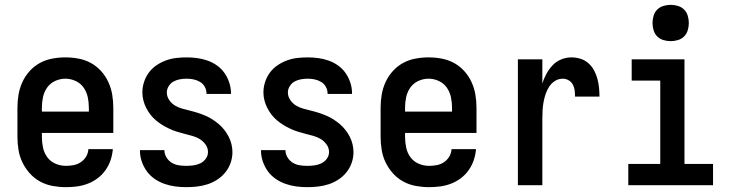

<svg xmlns="http://www.w3.org/2000/svg" viewBox="-20 -765 3040 793"><path d="M252 8Q225 8 197.5 3Q170 -2 146 -15Q122 -28 103.5 -48.5Q85 -69 73 -93.5Q61 -118 56.5 -145.5Q52 -173 52 -200V-320Q52 -347 56.5 -374Q61 -401 72.5 -426Q84 -451 102.5 -471.5Q121 -492 145 -505Q169 -518 196 -523Q223 -528 250 -528Q277 -528 304 -523Q331 -518 355 -505Q379 -492 397.5 -471.5Q416 -451 427.5 -426Q439 -401 443.5 -374Q448 -347 448 -320V-216H153V-200Q153 -178 157.5 -156Q162 -134 175 -116Q188 -98 209 -89Q230 -80 252 -80Q268 -80 284 -83Q300 -86 313.5 -95Q327 -104 335.5 -118Q344 -132 345 -149H446Q444 -125 436.5 -103Q429 -81 415.5 -62Q402 -43 383.5 -29Q365 -15 343 -6.5Q321 2 298 5Q275 8 252 8ZM347 -304V-320Q347 -342 342.5 -363.5Q338 -385 325.5 -403Q313 -421 292.5 -430.5Q272 -440 250 -440Q228 -440 207.5 -430.5Q187 -421 174.5 -403Q162 -385 157.5 -363.5Q153 -342 153 -320V-304Z M749 8Q726 8 703.5 5Q681 2 659.5 -5.5Q638 -13 619 -26Q600 -39 586.5 -57.5Q573 -76 565.5 -98Q558 -120 558 -143V-145H659V-144Q659 -129 667.5 -115Q676 -101 689 -93Q702 -85 717.5 -82.5Q733 -80 749 -80Q764 -80 779 -82Q794 -84 807.5 -90.5Q821 -97 830 -109.5Q839 -122 839 -137Q839 -154 829 -168Q819 -182 805 -190.5Q791 -199 775 -203.5Q759 -208 743 -212Q727 -216 711 -221Q695 -226 680 -233Q665 -240 651 -248.5Q637 -257 624 -268Q611 -279 601 -292Q591 -305 583.5 -320Q576 -335 572 -351Q568 -367 568 -384Q568 -405 575 -426.5Q582 -448 595 -465.5Q608 -483 626.5 -495.5Q645 -508 665.5 -515.5Q686 -523 707.5 -525.5Q729 -528 751 -528Q773 -528 795 -525Q817 -522 838 -514.5Q859 -507 877 -494Q895 -481 907.5 -463Q920 -445 927 -423.5Q934 -402 934 -380V-377H833V-378Q833 -393 826 -406Q819 -419 806.5 -426.5Q794 -434 780 -437Q766 -440 751 -440Q737 -440 723 -437.5Q709 -435 697 -428.5Q685 -422 677 -409.5Q669 -397 669 -383Q669 -367 678.5 -352.5Q688 -338 702 -329.5Q716 -321 732 -316.5Q748 -312 764.5 -308Q781 -304 796.5 -299Q812 -294 827.5 -287.5Q843 -281 857 -272Q871 -263 883.5 -252.5Q896 -242 906.5 -228.5Q917 -215 924.5 -200.5Q932 -186 936 -169.5Q940 -153 940 -137Q940 -114 932.5 -92.5Q925 -71 911 -53.5Q897 -36 878 -23.5Q859 -11 837.5 -4Q816 3 793.5 5.5Q771 8 749 8Z M1249 8Q1226 8 1203.5 5Q1181 2 1159.5 -5.5Q1138 -13 1119 -26Q1100 -39 1086.5 -57.5Q1073 -76 1065.5 -98Q1058 -120 1058 -143V-145H1159V-144Q1159 -129 1167.5 -115Q1176 -101 1189 -93Q1202 -85 1217.5 -82.5Q1233 -80 1249 -80Q1264 -80 1279 -82Q1294 -84 1307.5 -90.5Q1321 -97 1330 -109.5Q1339 -122 1339 -137Q1339 -154 1329 -168Q1319 -182 1305 -190.5Q1291 -199 1275 -203.5Q1259 -208 1243 -212Q1227 -216 1211 -221Q1195 -226 1180 -233Q1165 -240 1151 -248.5Q1137 -257 1124 -268Q1111 -279 1101 -292Q1091 -305 1083.5 -320Q1076 -335 1072 -351Q1068 -367 1068 -384Q1068 -405 1075 -426.5Q1082 -448 1095 -465.5Q1108 -483 1126.5 -495.5Q1145 -508 1165.5 -515.5Q1186 -523 1207.5 -525.5Q1229 -528 1251 -528Q1273 -528 1295 -525Q1317 -522 1338 -514.5Q1359 -507 1377 -494Q1395 -481 1407.5 -463Q1420 -445 1427 -423.5Q1434 -402 1434 -380V-377H1333V-378Q1333 -393 1326 -406Q1319 -419 1306.5 -426.5Q1294 -434 1280 -437Q1266 -440 1251 -440Q1237 -440 1223 -437.5Q1209 -435 1197 -428.5Q1185 -422 1177 -409.5Q1169 -397 1169 -383Q1169 -367 1178.5 -352.5Q1188 -338 1202 -329.5Q1216 -321 1232 -316.5Q1248 -312 1264.5 -308Q1281 -304 1296.5 -299Q1312 -294 1327.5 -287.5Q1343 -281 1357 -272Q1371 -263 1383.5 -252.5Q1396 -242 1406.5 -228.5Q1417 -215 1424.5 -200.5Q1432 -186 1436 -169.5Q1440 -153 1440 -137Q1440 -114 1432.5 -92.5Q1425 -71 1411 -53.5Q1397 -36 1378 -23.5Q1359 -11 1337.5 -4Q1316 3 1293.5 5.5Q1271 8 1249 8Z M1752 8Q1725 8 1697.5 3Q1670 -2 1646 -15Q1622 -28 1603.5 -48.5Q1585 -69 1573 -93.5Q1561 -118 1556.5 -145.5Q1552 -173 1552 -200V-320Q1552 -347 1556.5 -374Q1561 -401 1572.5 -426Q1584 -451 1602.5 -471.5Q1621 -492 1645 -505Q1669 -518 1696 -523Q1723 -528 1750 -528Q1777 -528 1804 -523Q1831 -518 1855 -505Q1879 -492 1897.5 -471.5Q1916 -451 1927.5 -426Q1939 -401 1943.5 -374Q1948 -347 1948 -320V-216H1653V-200Q1653 -178 1657.5 -156Q1662 -134 1675 -116Q1688 -98 1709 -89Q1730 -80 1752 -80Q1768 -80 1784 -83Q1800 -86 1813.5 -95Q1827 -104 1835.5 -118Q1844 -132 1845 -149H1946Q1944 -125 1936.5 -103Q1929 -81 1915.5 -62Q1902 -43 1883.5 -29Q1865 -15 1843 -6.5Q1821 2 1798 5Q1775 8 1752 8ZM1847 -304V-320Q1847 -342 1842.5 -363.5Q1838 -385 1825.5 -403Q1813 -421 1792.5 -430.5Q1772 -440 1750 -440Q1728 -440 1707.5 -430.5Q1687 -421 1674.5 -403Q1662 -385 1657.5 -363.5Q1653 -342 1653 -320V-304Z M2119 0V-520H2220V-420Q2226 -440 2236.5 -459.5Q2247 -479 2262 -495Q2277 -511 2297.5 -519.5Q2318 -528 2340 -528Q2359 -528 2377 -522.5Q2395 -517 2409.5 -504.5Q2424 -492 2433 -475.5Q2442 -459 2447 -441Q2452 -423 2454 -404Q2456 -385 2456 -366H2355Q2355 -379 2353.5 -391.5Q2352 -404 2346 -415.5Q2340 -427 2328.5 -433.5Q2317 -440 2305 -440Q2287 -440 2272.5 -431Q2258 -422 2248.5 -407.5Q2239 -393 2233.5 -376.5Q2228 -360 2225 -343.5Q2222 -327 2221 -310Q2220 -293 2220 -276V0Z M2575 0V-88H2707V-432H2589V-520H2807V-88H2925V0ZM2750 -595Q2735 -595 2720 -599.5Q2705 -604 2694.5 -614.5Q2684 -625 2679.5 -640Q2675 -655 2675 -670Q2675 -685 2679.5 -700Q2684 -715 2694.5 -725.5Q2705 -736 2720 -740.5Q2735 -745 2750 -745Q2765 -745 2780 -740.5Q2795 -736 2805.5 -725.5Q2816 -715 2820.5 -700Q2825 -685 2825 -670Q2825 -655 2820.5 -640Q2816 -625 2805.5 -614.5Q2795 -604 2780 -599.5Q2765 -595 2750 -595Z"/></svg>

Font: Iosevka Curly Semibold
Style: Regular
Weight: 600
Monospace: yes
Designer: Belleve Invis
Foundry: Belleve Invis
Version: Version 22.1.2; ttfautohint (v1.8.4)